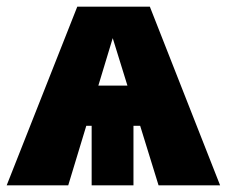

<svg xmlns="http://www.w3.org/2000/svg" viewBox="-35 -554 678 574"><path d="M384 -178H364V0H239V-178H223L169 0H-15L196 -534H413L623 0H439ZM346 -298 302 -440 259 -298Z"/></svg>

Font: FiraGO Heavy
Style: Regular
Weight: 900
Designer: bBox Type
Foundry: bBox Type GmbH
Version: Version 1.001